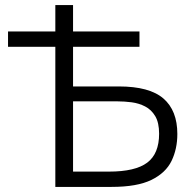

<svg xmlns="http://www.w3.org/2000/svg" viewBox="-20 -733 760 753"><path d="M197 0V-549.5H11.5V-609.5H197V-713H266.5V-609.5H527V-549.5H266.5V-394H446Q566 -394 620.8 -346.8Q675.5 -299.5 675.5 -207.5Q675.5 -149 652.8 -102Q630 -55 574 -27.5Q518 0 417.5 0ZM266.5 -60H407.5Q510.5 -60 557.2 -95Q604 -130 604 -208.5Q604 -252 588.8 -277.5Q573.5 -303 549.2 -315.5Q525 -328 496.5 -331.8Q468 -335.5 441 -335.5H266.5Z"/></svg>

Font: Heraclito Light
Style: Regular
Weight: 300
Designer: Kostas Bartsokas (font) & Cristiano Sobral (main changes)
Foundry: Kostas Bartsokas (font) & Cristiano Sobral (main changes)
Version: Version 1.00;July 8, 2020;FontCreator 13.0.0.2655 64-bit